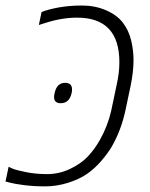

<svg xmlns="http://www.w3.org/2000/svg" viewBox="-50 -659 540 689"><path d="M429.2 -443.8Q429.2 -401.9 418.5 -350.1L399.9 -261.7Q384.3 -190.9 351.6 -133.8Q337.4 -109.4 313.7 -81.8Q290 -54.2 262.2 -34.9Q234.4 -15.6 193.8 -2.9Q153.3 9.8 112.1 9.8Q70.8 9.8 36.6 5.4Q2.4 1 -13.7 -3.4L-30.3 -7.8L-19 -60.5Q-13.7 -57.6 -3.2 -53.2Q7.3 -48.8 42.5 -41.5Q77.6 -34.2 119.6 -34.2Q161.6 -34.2 200.7 -52.5Q239.7 -70.8 264.4 -96.7Q289.1 -122.6 308.1 -156.2Q336.9 -207.5 349.1 -261.7L367.7 -350.1Q378.4 -396.5 378.4 -435.5Q378.4 -595.7 226.6 -595.7Q171.4 -595.7 111.3 -576.2Q92.3 -570.3 89.4 -569.3L99.1 -615.7Q121.1 -625 159.7 -632.1Q198.2 -639.2 244.6 -639.2Q291 -639.2 330.6 -622.1Q370.1 -605 391.1 -577.4Q412.1 -549.8 420.7 -513.9Q429.2 -478 429.2 -443.8ZM183.6 -361.8Q208.5 -361.8 208.5 -337.9Q208.5 -332 207 -324.7Q198.7 -288.6 168 -288.6Q144 -288.6 144 -311Q144 -316.9 146 -324.7Q153.8 -361.8 183.6 -361.8Z"/></svg>

Font: Open Sans Hebrew Light
Style: Italic
Weight: 300
Italic angle: -12°
Foundry: Ascender Corporation, Yanek Iontef
Version: Version 2.001;PS 002.001;hotconv 1.0.70;makeotf.lib2.5.58329